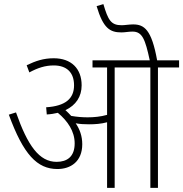

<svg xmlns="http://www.w3.org/2000/svg" viewBox="-20 -916 893 936"><path d="M381 -213C381 -252 369 -286 349 -315C369 -311 392 -310 414 -310C443 -310 473 -312 502 -320V0H539V-587H713V0H750V-587H853V-622H746C719 -772 683 -797 629 -797C609 -797 589 -793 573 -793C521 -793 507 -818 484 -896L451 -886C483 -778 516 -758 572 -758C590 -758 607 -762 626 -762C674 -762 688 -724 710 -622H431V-587H502V-356C470 -347 438 -344 407 -344C383 -344 355 -346 327 -351C318 -361 309 -370 299 -379C350 -403 378 -445 378 -500C378 -582 327 -632 242 -632C192 -632 154 -619 110 -598L123 -563C164 -585 200 -597 242 -597C305 -597 341 -563 341 -500C341 -436 300 -399 205 -393L208 -358C227 -359 245 -362 262 -366C310 -326 344 -276 344 -217C344 -152 307 -127 256 -127C171 -127 115 -206 58 -368L23 -357C94 -163 161 -92 260 -92C324 -92 381 -128 381 -213Z"/></svg>

Font: Noto Sans Devanagari UI SemiCondensed ExtraLight
Style: Regular
Weight: 200
Width: 4
Designer: Jelle Bosma - Monotype Design Team
Foundry: Monotype Imaging Inc.
Version: Version 2.004